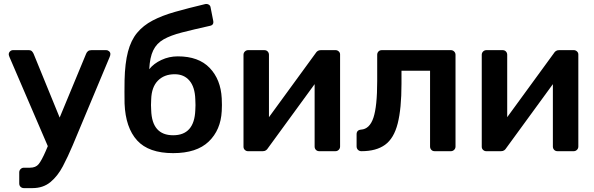

<svg xmlns="http://www.w3.org/2000/svg" viewBox="-20 -778 3056 988"><path d="M103 190Q93 190 86 183.5Q79 177 79 166V109Q79 99 86 92Q93 85 103 85H134Q164 85 179 66.5Q194 48 215 0L226 -26L29 -484Q25 -494 25 -498Q25 -507 31.5 -513.5Q38 -520 47 -520H127Q139 -520 144.5 -514Q150 -508 153 -501L287 -173L423 -501Q426 -509 432.5 -514.5Q439 -520 451 -520H527Q535 -520 541.5 -514Q548 -508 548 -500Q548 -493 544 -484L354 -30Q330 27 303.5 77.5Q277 128 239.5 159Q202 190 147 190Z M871 10Q745 10 685.5 -55.5Q626 -121 621 -245Q620 -305 621 -365Q623 -453 638.5 -512Q654 -571 685.5 -609Q717 -647 765.5 -672.5Q814 -698 881 -717Q948 -736 1036 -757Q1046 -759 1054.5 -754Q1063 -749 1064 -738L1077 -672Q1082 -649 1060 -645Q975 -626 916.5 -611Q858 -596 822 -575.5Q786 -555 768.5 -519Q751 -483 748 -422Q771 -451 810.5 -469.5Q850 -488 895 -488Q1002 -488 1059 -428.5Q1116 -369 1121 -272Q1123 -236 1121 -206Q1116 -109 1054 -49.5Q992 10 871 10ZM871 -82Q980 -82 985 -211Q987 -235 985 -267Q983 -330 955 -363Q927 -396 879 -396Q825 -396 792.5 -363Q760 -330 758 -267Q756 -235 758 -211Q762 -82 871 -82Z M1256 0Q1247 0 1240 -6.5Q1233 -13 1233 -23V-496Q1233 -506 1240 -513Q1247 -520 1257 -520H1340Q1351 -520 1357.5 -513Q1364 -506 1364 -496V-175L1604 -504Q1608 -511 1614.5 -515.5Q1621 -520 1631 -520H1707Q1716 -520 1723 -513.5Q1730 -507 1730 -498V-24Q1730 -14 1723 -7Q1716 0 1706 0H1623Q1612 0 1605.5 -7Q1599 -14 1599 -24V-345L1359 -16Q1355 -9 1348.5 -4.5Q1342 0 1332 0Z M1840 0Q1829 0 1822 -7Q1815 -14 1815 -25V-87Q1815 -109 1838 -111Q1882 -114 1901.5 -172Q1921 -230 1921 -361V-496Q1921 -506 1927.5 -513Q1934 -520 1945 -520H2300Q2310 -520 2317 -513Q2324 -506 2324 -496V-24Q2324 -14 2317 -7Q2310 0 2300 0H2217Q2206 0 2199.5 -7Q2193 -14 2193 -24V-414H2046V-347Q2046 -219 2026.5 -142.5Q2007 -66 1961.5 -33Q1916 0 1840 0Z M2482 0Q2473 0 2466 -6.5Q2459 -13 2459 -23V-496Q2459 -506 2466 -513Q2473 -520 2483 -520H2566Q2577 -520 2583.5 -513Q2590 -506 2590 -496V-175L2830 -504Q2834 -511 2840.5 -515.5Q2847 -520 2857 -520H2933Q2942 -520 2949 -513.5Q2956 -507 2956 -498V-24Q2956 -14 2949 -7Q2942 0 2932 0H2849Q2838 0 2831.5 -7Q2825 -14 2825 -24V-345L2585 -16Q2581 -9 2574.5 -4.5Q2568 0 2558 0Z"/></svg>

Font: Rubik Medium
Style: Regular
Weight: 500
Designer: Hubert and Fischer
Foundry: Hubert and Fischer
Version: Version 2.300; ttfautohint (v1.8.4.7-5d5b);gftools[0.9.30]